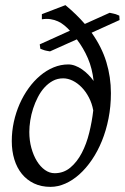

<svg xmlns="http://www.w3.org/2000/svg" viewBox="-20 -708 486 748"><path d="M192.9 -33.2Q228 -33.2 254.2 -55.2Q280.3 -77.1 298.6 -112.1Q316.9 -147 327.6 -190.7Q338.4 -234.4 343.3 -277.8Q338.4 -305.2 326.4 -328.1Q314.5 -351.1 298.3 -367.7Q282.2 -384.3 263.4 -393.6Q244.6 -402.8 226.1 -402.8Q204.1 -402.8 186 -393.1Q168 -383.3 153.3 -367.2Q138.7 -351.1 127.7 -329.8Q116.7 -308.6 109.1 -285.4Q101.6 -262.2 97.9 -238.5Q94.2 -214.8 94.2 -193.8Q94.2 -160.6 102.3 -131.3Q110.4 -102.1 123.8 -80.3Q137.2 -58.6 155 -45.9Q172.9 -33.2 192.9 -33.2ZM412.1 -345.2Q412.1 -293.5 402.8 -246.6Q393.6 -199.7 377 -158.9Q360.4 -118.2 337.9 -85.2Q315.4 -52.2 289.3 -28.8Q263.2 -5.4 234.4 7.3Q205.6 20 176.8 20Q140.6 20 112.5 6.6Q84.5 -6.8 65.2 -30.5Q45.9 -54.2 35.9 -86.9Q25.9 -119.6 25.9 -158.2Q25.9 -196.3 33.9 -233.2Q42 -270 56.6 -303.2Q71.3 -336.4 91.6 -364.5Q111.8 -392.6 136.5 -413.3Q161.1 -434.1 189 -445.6Q216.8 -457 246.1 -457Q259.3 -457 272.9 -451.9Q286.6 -446.8 299.3 -438Q312 -429.2 323.7 -417.5Q335.4 -405.8 344.7 -392.6Q339.4 -441.4 322.5 -480.7Q305.7 -520 279.3 -554.7L174.8 -507.8Q167 -509.3 162.6 -510Q158.2 -510.7 154.8 -511.7Q151.4 -512.7 147.5 -514.2Q143.6 -515.6 137.2 -518.1L134.8 -535.2L252.4 -588.4Q242.2 -599.6 230.7 -609.1Q219.2 -618.7 205.8 -624.8Q192.4 -630.9 177 -633.3Q161.6 -635.7 143.1 -632.8V-652.8L234.9 -688Q256.8 -669.9 275.6 -651.6Q294.4 -633.3 310.5 -614.7L407.2 -658.2Q417 -656.2 422.1 -655Q427.2 -653.8 430.7 -652.8Q434.1 -651.9 436.8 -650.4Q439.5 -648.9 444.8 -647L445.8 -629.9L336.9 -580.6Q376.5 -524.9 394.3 -466.3Q412.1 -407.7 412.1 -345.2Z"/></svg>

Font: Gentium Plus
Style: Italic
Weight: 400
Italic angle: -8°
Designer: J. Victor Gaultney, Annie Olsen, Iska Routamaa
Foundry: SIL International
Version: Version 1.510